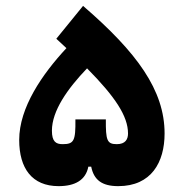

<svg xmlns="http://www.w3.org/2000/svg" viewBox="-20 -634 626 659"><path d="M181.2 4.9C237.8 4.9 274.4 -16.1 283.2 -62H293C302.2 -16.6 329.6 4.9 385.7 4.9C499.5 4.9 544.9 -77.1 544.9 -175.8C544.9 -324.2 450.2 -454.1 265.1 -613.8L173.3 -501C185.5 -489.7 196.8 -479 208 -468.8C124.5 -378.9 45.9 -264.6 45.9 -153.8C45.9 -56.2 89.8 4.9 181.2 4.9ZM278.8 -399.4C375 -302.2 419.4 -235.4 419.4 -175.8C419.4 -155.8 410.2 -139.2 380.9 -139.2C347.2 -139.2 342.8 -152.3 343.3 -224.1H238.8C239.7 -150.4 233.9 -139.2 194.8 -139.2C171.9 -139.2 158.2 -147.9 158.2 -185.5C158.2 -253.4 211.4 -329.1 278.8 -399.4Z"/></svg>

Font: Cascadia Code
Style: Bold
Weight: 700
Monospace: yes
Designer: Aaron Bell
Foundry: Saja Typeworks
Version: Version 2404.023